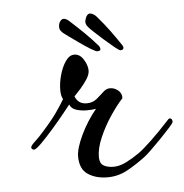

<svg xmlns="http://www.w3.org/2000/svg" viewBox="-42 -519 554 577"><g transform="rotate(-5 234.5 -230.5)"><path d="M260 17Q225 17 201 1Q177 -15 177 -53Q177 -77 196 -117Q215 -157 243 -191Q238 -190 230.5 -189.5Q223 -189 214 -189Q199 -189 184 -193.5Q169 -198 164 -211Q160 -206 144 -186Q128 -166 107.5 -142.5Q87 -119 70 -102Q53 -85 47 -85Q45 -85 42 -87Q39 -89 39 -92Q39 -97 49.5 -107Q60 -117 65 -122Q103 -163 121.5 -189.5Q140 -216 147 -229Q141 -238 141 -257Q141 -278 147.5 -301.5Q154 -325 165.5 -342Q177 -359 192 -359Q209 -359 220 -341Q231 -323 231 -308Q231 -296 222 -282Q213 -268 201.5 -255Q190 -242 182 -234Q191 -210 217 -210Q235 -210 247 -220Q259 -230 269 -239.5Q279 -249 290 -249Q304 -249 315 -239.5Q326 -230 325 -216Q308 -198 287.5 -167.5Q267 -137 253 -104.5Q239 -72 239 -46Q239 -27 250.5 -20Q262 -13 281 -13Q299 -13 319 -23Q339 -33 359 -47Q372 -56 397.5 -80Q423 -104 457 -141Q459 -143 461 -143Q469 -143 469 -132Q469 -129 457 -115.5Q445 -102 428.5 -85Q412 -68 397 -53.5Q382 -39 375 -34Q350 -15 321.5 1Q293 17 260 17ZM331 -360Q327 -361 313.5 -372Q300 -383 283.5 -397.5Q267 -412 254.5 -424Q242 -436 240 -439Q233 -447 234 -457Q239 -478 250 -478Q254 -478 260 -474.5Q266 -471 270 -466Q290 -443 306.5 -420.5Q323 -398 339 -374Q342 -369 341 -366Q341 -360 331 -360ZM262 -363Q258 -363 243 -372Q228 -381 210.5 -393.5Q193 -406 179 -416Q165 -426 162 -429Q160 -431 157 -435Q154 -439 154 -445Q154 -456 159 -462.5Q164 -469 169 -469Q178 -469 188 -459Q209 -440 228.5 -421Q248 -402 269 -378Q272 -372 272 -369Q272 -363 262 -363Z"/></g></svg>

Font: Corinthia
Style: Bold
Weight: 700
Designer: Robert E. Leuschke
Foundry: Robert E. Leuschke
Version: Version 1.013; ttfautohint (v1.8.3)